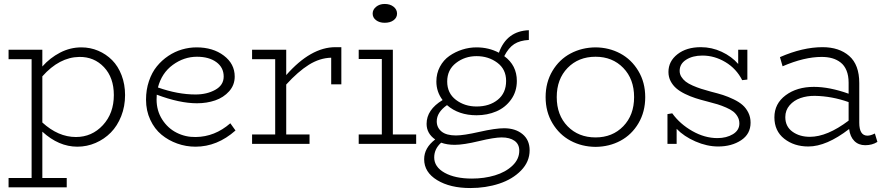

<svg xmlns="http://www.w3.org/2000/svg" viewBox="-20 -720 4431 961"><path d="M387.2 -482.9Q431.6 -482.9 471.4 -466.1Q511.2 -449.2 541.3 -418.9Q571.3 -388.7 588.6 -343.3Q606 -297.9 606 -244.1Q606 -187.5 586.7 -138.7Q567.4 -89.8 534.7 -56.6Q502 -23.4 458.5 -4.6Q415 14.2 367.2 14.2Q273.9 14.2 191.9 -61V170.9H314V217.8H22.9V170.9H138.2V-423.8H22.9V-471.2H191.9V-387.2Q230 -430.2 280.5 -456.5Q331.1 -482.9 387.2 -482.9ZM359.9 -34.2Q439.9 -34.2 494.9 -93.5Q549.8 -152.8 549.8 -244.1Q549.8 -331.5 500.5 -383.8Q451.2 -436 377 -435.1Q276.9 -433.6 191.9 -337.9V-106.9Q271.5 -34.2 359.9 -34.2Z M1132.8 -103 1158.7 -66.9Q1067.4 14.2 958.5 14.2Q911.1 14.2 867.2 -1.5Q823.2 -17.1 788.3 -45.9Q753.4 -74.7 732.2 -120.4Q710.9 -166 710.9 -221.2Q710.9 -271 725.6 -314.2Q740.2 -357.4 765.1 -387.9Q790 -418.5 822.5 -440.2Q855 -461.9 891.1 -472.4Q927.2 -482.9 963.9 -482.9Q1045.9 -482.9 1100.3 -441.7Q1154.8 -400.4 1154.8 -336.9Q1154.8 -294.4 1127 -263.2Q1099.1 -231.9 1057.1 -217.5Q1015.1 -203.1 965.8 -203.1Q878.9 -203.1 764.6 -246.1Q763.7 -238.3 763.7 -222.2Q763.7 -166 791.7 -122.1Q819.8 -78.1 864.3 -55.7Q908.7 -33.2 959.5 -34.2Q1055.2 -35.2 1132.8 -103ZM965.8 -436Q900.9 -436 845 -395.3Q789.1 -354.5 770.5 -282.2Q869.6 -247.1 958.5 -247.1Q1015.6 -247.1 1057.6 -270.5Q1099.6 -293.9 1099.6 -336.9Q1099.6 -382.3 1062.7 -409.2Q1025.9 -436 965.8 -436Z M1658.7 -483.9H1688.5V-297.9H1637.7V-431.2Q1580.1 -429.7 1525.9 -395.8Q1471.7 -361.8 1412.6 -296.9V-46.9H1529.3V0H1241.7V-46.9H1357.4V-423.8H1241.7V-471.2H1412.6V-344.2Q1535.6 -483.9 1658.7 -483.9Z M1905.3 -606Q1879.4 -606 1862.3 -618.9Q1845.2 -631.8 1845.2 -651.9Q1845.2 -671.9 1862.5 -686Q1879.9 -700.2 1905.3 -700.2Q1932.6 -700.2 1950 -686.3Q1967.3 -672.4 1967.3 -651.9Q1967.3 -631.8 1950.2 -618.9Q1933.1 -606 1905.3 -606ZM1946.3 -46.9H2063V0H1775.4V-46.9H1891.1V-424.8H1775.4V-471.2H1946.3Z M2502.9 -78.1Q2559.6 -78.1 2595.2 -48.8Q2630.9 -19.5 2630.9 32.2Q2630.9 89.4 2588.1 133.3Q2545.4 177.2 2478.5 199.2Q2411.6 221.2 2334 221.2Q2232.9 221.2 2168 181.6Q2103 142.1 2103 77.1Q2103 20 2158.2 -22Q2115.2 -51.8 2115.2 -100.1Q2115.2 -170.9 2195.3 -219.2Q2164.1 -260.3 2164.1 -312Q2164.1 -352.5 2181.9 -386Q2199.7 -419.4 2229 -439.9Q2258.3 -460.4 2293.5 -471.7Q2328.6 -482.9 2365.2 -482.9Q2426.3 -482.9 2477.1 -456.1Q2516.1 -564.5 2627 -568.8V-520Q2582 -517.6 2553.7 -499.3Q2525.4 -481 2503.9 -439Q2566.9 -393.1 2566.9 -314.9Q2566.9 -261.7 2538.1 -221.7Q2509.3 -181.6 2464.1 -162.4Q2418.9 -143.1 2365.2 -143.1Q2275.4 -143.1 2217.3 -193.8Q2166 -157.7 2166 -112.8Q2166 -81.5 2189.9 -61.8Q2213.9 -42 2262.2 -42Q2300.3 -42 2379.9 -60.1Q2459.5 -78.1 2502.9 -78.1ZM2365.2 -439Q2306.6 -439 2262.5 -404.8Q2218.3 -370.6 2218.3 -312Q2218.3 -253.4 2262 -220.2Q2305.7 -187 2365.2 -187Q2429.7 -187 2471.4 -220.7Q2513.2 -254.4 2513.2 -314.9Q2513.2 -373.5 2469 -406.2Q2424.8 -439 2365.2 -439ZM2342.3 173.8Q2403.8 173.8 2457.3 157.7Q2510.7 141.6 2544.9 109.1Q2579.1 76.7 2579.1 34.2Q2579.1 1.5 2555.2 -15.4Q2531.2 -32.2 2491.2 -32.2Q2454.1 -32.2 2377.2 -13.7Q2300.3 4.9 2255.9 4.9Q2217.8 4.9 2188 -5.9Q2153.3 25.4 2153.3 67.9Q2153.3 115.7 2205.6 144.8Q2257.8 173.8 2342.3 173.8Z M2960.9 15.1Q2892.6 14.6 2835.9 -15.6Q2779.3 -45.9 2745.1 -103.3Q2710.9 -160.6 2710.9 -233.9Q2710.9 -307.6 2745.1 -365Q2779.3 -422.4 2835.9 -452.4Q2892.6 -482.4 2960.9 -482.9Q3028.3 -482.4 3084.5 -452.4Q3140.6 -422.4 3175 -365Q3209.5 -307.6 3209.5 -233.9Q3209.5 -160.6 3175.8 -103.3Q3142.1 -45.9 3085.7 -15.6Q3029.3 14.6 2960.9 15.1ZM2960.9 -32.2Q3045.4 -32.2 3099.6 -88.1Q3153.8 -144 3153.8 -233.9Q3153.8 -324.2 3099.6 -380.1Q3045.4 -436 2960.9 -436Q2875.5 -436 2821 -380.1Q2766.6 -324.2 2766.6 -233.9Q2766.6 -143.6 2821 -87.9Q2875.5 -32.2 2960.9 -32.2Z M3538.6 -261.2Q3573.7 -252.4 3598.9 -244.4Q3624 -236.3 3651.9 -222.9Q3679.7 -209.5 3697 -194.1Q3714.4 -178.7 3725.6 -156.2Q3736.8 -133.8 3736.8 -106Q3736.8 -49.3 3689.5 -18.1Q3642.1 13.2 3574.7 13.2Q3518.6 13.2 3460.9 -12Q3403.3 -37.1 3366.7 -75.2V0H3320.8V-148.9L3344.7 -152.8Q3383.3 -99.1 3445.3 -64Q3507.3 -28.8 3570.8 -28.8Q3616.2 -28.8 3648.4 -48.3Q3680.7 -67.9 3680.7 -102.1Q3680.7 -120.6 3672.1 -135.7Q3663.6 -150.9 3650.4 -161.4Q3637.2 -171.9 3614.7 -181.6Q3592.3 -191.4 3571.8 -197.8Q3551.3 -204.1 3520.5 -211.9Q3487.3 -220.2 3460.9 -228.8Q3434.6 -237.3 3408.2 -250.2Q3381.8 -263.2 3364.5 -278.3Q3347.2 -293.5 3336.4 -314.2Q3325.7 -335 3325.7 -359.9Q3325.7 -413.1 3370.8 -448.5Q3416 -483.9 3487.8 -483.9Q3542.5 -483.9 3592.3 -460.7Q3642.1 -437.5 3674.8 -399.9V-471.2H3720.7V-321.8L3694.8 -318.8Q3665.5 -376.5 3610.8 -409.2Q3556.2 -441.9 3495.6 -441.9Q3446.8 -441.9 3414.3 -421.1Q3381.8 -400.4 3381.8 -365.2Q3381.8 -349.1 3390.4 -335.4Q3398.9 -321.8 3412.1 -311.5Q3425.3 -301.3 3447 -291.7Q3468.8 -282.2 3489.3 -275.6Q3509.8 -269 3538.6 -261.2Z M4358.9 -51.8 4371.6 -9.8Q4345.7 6.8 4310.5 6.8Q4277.3 6.8 4256.1 -14.4Q4234.9 -35.6 4230 -74.2Q4116.7 13.2 4025.9 13.2Q3954.6 13.2 3905.3 -25.6Q3856 -64.5 3856 -132.8Q3856 -201.2 3912.4 -243.2Q3968.8 -285.2 4053.7 -285.2Q4131.8 -285.2 4227.5 -251V-306.2Q4227.5 -341.3 4217 -366.9Q4206.5 -392.6 4187.5 -407.2Q4168.5 -421.9 4145 -428.5Q4121.6 -435.1 4092.8 -435.1Q4005.4 -435.1 3897 -388.2L3883.8 -434.1Q3998 -483.9 4096.7 -483.9Q4180.2 -483.9 4230.5 -439.9Q4280.8 -396 4280.8 -304.2V-106Q4280.8 -41 4321.8 -41Q4337.4 -41 4358.9 -51.8ZM3910.6 -133.8Q3910.6 -86.9 3946.3 -61Q3981.9 -35.2 4033.7 -35.2Q4120.1 -35.2 4227.5 -116.2V-209Q4143.6 -238.8 4058.6 -240.2Q4019.5 -240.7 3986.6 -229.2Q3953.6 -217.8 3932.1 -192.9Q3910.6 -168 3910.6 -133.8Z"/></svg>

Font: BioRhyme Light
Style: Regular
Weight: 300
Designer: Aoife Mooney
Foundry: Aoife Mooney Type
Version: Version 1.500;PS 001.500;hotconv 1.0.88;makeotf.lib2.5.64775